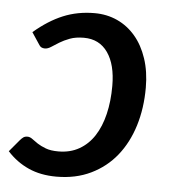

<svg xmlns="http://www.w3.org/2000/svg" viewBox="-51 -558 539 607"><g transform="rotate(5 219.0 -255.0)"><path d="M24.5 -97Q30 -103.5 35 -107Q40 -110.5 48 -110.5Q56 -110.5 63.8 -104.5Q71.5 -98.5 82.2 -91.5Q93 -84.5 108.8 -78.5Q124.5 -72.5 149 -72.5Q186.5 -72.5 215 -88.8Q243.5 -105 262.5 -134.2Q281.5 -163.5 291.2 -204Q301 -244.5 301 -293.5Q301 -361.5 274.2 -399.5Q247.5 -437.5 198.5 -437.5Q172.5 -437.5 154 -430.5Q135.5 -423.5 122 -415.2Q108.5 -407 98 -400Q87.5 -393 78 -393Q65.5 -393 60 -402.5L34.5 -441Q80 -480 125.8 -499Q171.5 -518 225.5 -518Q264.5 -518 297.8 -502.8Q331 -487.5 355.2 -459Q379.5 -430.5 393.2 -389.5Q407 -348.5 407 -297Q407 -232 389.8 -176.2Q372.5 -120.5 339.8 -79.8Q307 -39 259 -15.8Q211 7.5 149.5 7.5Q99.5 7.5 61 -9.8Q22.5 -27 -7 -59.5Z"/></g></svg>

Font: Lato SemiBold
Style: Italic
Weight: 600
Italic angle: -7°
Designer: Lukasz Dziedzic with Adam Twardoch and Botio Nikoltchev
Foundry: tyPoland Lukasz Dziedzic
Version: Version 2.015; 2015-08-06; http://www.latofonts.com/